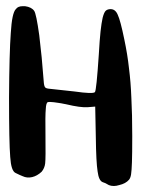

<svg xmlns="http://www.w3.org/2000/svg" viewBox="-20 -703 465 633"><path d="M32.2 -672.9Q39.1 -682.6 54.7 -682.6Q58.6 -682.6 62.5 -682.6Q84 -679.7 92.8 -667Q99.6 -657.2 109.4 -586.9Q118.2 -515.6 124 -436.5Q125 -418.9 128.9 -415Q131.8 -411.1 144.5 -410.2Q151.4 -409.2 225.6 -401.4Q287.1 -392.6 293 -399.4Q297.9 -405.3 305.7 -522.5Q308.6 -573.2 311.5 -599.6Q314.5 -627 318.4 -644.5Q323.2 -663.1 329.1 -668Q335 -672.9 344.7 -672.9Q360.4 -672.9 368.2 -654.3Q377 -635.7 389.6 -574.2Q400.4 -523.4 405.3 -477.5Q411.1 -432.6 413.1 -379.9Q416 -327.1 416 -253.9Q416 -194.3 415 -168Q414.1 -140.6 412.1 -127.9Q410.2 -116.2 405.3 -110.4Q394.5 -97.7 373 -92.8Q363.3 -89.8 355.5 -89.8Q345.7 -89.8 338.9 -92.8Q326.2 -100.6 318.4 -102.5Q305.7 -107.4 301.8 -137.7Q296.9 -168 295.9 -251Q294.9 -284.2 293.9 -351.6Q288.1 -351.6 269.5 -349.6Q246.1 -347.7 197.3 -359.4Q147.5 -369.1 137.7 -366.2Q131.8 -364.3 130.9 -342.8Q128.9 -322.3 129.9 -257.8Q130.9 -180.7 128.9 -164.1Q127 -148.4 117.2 -136.7Q102.5 -123 85.9 -119.1Q69.3 -115.2 54.7 -122.1Q46.9 -125 31.2 -132.8Q16.6 -139.6 13.7 -185.5Q9.8 -232.4 9.8 -381.8Q10.7 -529.3 15.6 -594.7Q19.5 -660.2 32.2 -672.9Z"/></svg>

Font: CillaFHscript
Style: Medium
Weight: 400
Designer: Cecilia Bingert
Version: Version 001.000